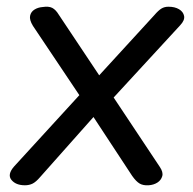

<svg xmlns="http://www.w3.org/2000/svg" viewBox="-20 -536 574 571"><path d="M455 -40Q466 -24 462.5 -12Q459 0 448 7Q437 14 422 15Q406 16 395.5 10Q385 4 373 -13L258 -188L99 -9Q87 5 77 10Q67 15 54 15Q27 15 14 -1Q1 -17 22 -41L216 -253L78 -459Q67 -477 69.5 -489Q72 -501 82.5 -507.5Q93 -514 106 -515Q125 -518 135.5 -512.5Q146 -507 155 -492L275 -312L439 -491Q451 -505 460 -510.5Q469 -516 481 -516Q500 -516 512.5 -508.5Q525 -501 527.5 -488.5Q530 -476 516 -461L318 -246Z"/></svg>

Font: Playwrite GB J
Style: Italic
Weight: 400
Italic angle: -7.01216°
Designer: Veronika Burian, José Scaglione
Foundry: TypeTogether
Version: Version 1.002